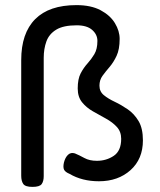

<svg xmlns="http://www.w3.org/2000/svg" viewBox="-20 -706 624 751"><path d="M107 25Q79 25 71 13.5Q63 2 63 -19V-471Q63 -576 117.5 -631Q172 -686 279 -686Q336 -686 373.5 -666Q411 -646 429.5 -615.5Q448 -585 448 -554Q448 -513 436 -487.5Q424 -462 408.5 -444Q393 -426 381 -409.5Q369 -393 369 -371Q369 -348 386 -334Q403 -320 428.5 -308Q454 -296 479.5 -278.5Q505 -261 522 -232.5Q539 -204 539 -157Q539 -84 490.5 -40.5Q442 3 367 3Q301 3 252 -26Q235 -33 230.5 -42.5Q226 -52 230 -70Q235 -90 246 -100.5Q257 -111 273 -106Q290 -99 310 -88Q330 -77 359 -77Q396 -77 425 -96.5Q454 -116 454 -163Q454 -191 437 -209.5Q420 -228 394.5 -242Q369 -256 343.5 -270.5Q318 -285 301 -306Q284 -327 284 -360Q284 -397 295.5 -419Q307 -441 322 -457.5Q337 -474 349 -494Q361 -514 361 -546Q361 -571 340.5 -589Q320 -607 280 -607Q228 -607 200 -590Q172 -573 161.5 -544Q151 -515 151 -480V-17Q151 3 143 14Q135 25 107 25Z"/></svg>

Font: Fredoka
Style: Regular
Weight: 400
Designer: Ben Nathan
Foundry: Milena B. Brandão, Ben Nathan
Version: Version 2.001